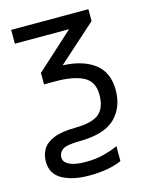

<svg xmlns="http://www.w3.org/2000/svg" viewBox="-116 -610 727 925"><g transform="rotate(-15 247.0 -147.5)"><path d="M213.4 240.2Q131.8 240.2 79.8 211.7Q27.8 183.1 27.8 121.1Q27.8 87.9 43.5 60.8Q59.1 33.7 98.6 17.1Q138.2 0.5 209.5 0Q292.5 -1 326.7 -30Q360.8 -59.1 360.8 -124Q360.8 -189.9 311.3 -215.3Q261.7 -240.7 171.9 -240.7H115.7V-297.9L301.3 -466.3H30.8V-535.2H416V-476.1L226.1 -306.2Q327.6 -301.8 385 -257.3Q442.4 -212.9 442.4 -125Q442.4 -39.6 388.7 13.7Q335 66.9 211.4 67.9Q145.5 68.4 125.2 82.8Q105 97.2 105 121.6Q105 145 132.8 158.7Q160.6 172.4 214.4 172.4Q265.1 172.4 305.4 161.6Q345.7 150.9 375.5 137.2V211.4Q347.7 224.6 306.6 232.4Q265.6 240.2 213.4 240.2Z"/></g></svg>

Font: Open Sans
Style: Regular
Weight: 400
Designer: Monotype Design Team
Foundry: Monotype Imaging Inc.
Version: Version 3.000; ttfautohint (v1.8.4)